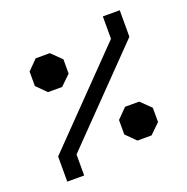

<svg xmlns="http://www.w3.org/2000/svg" viewBox="-116 -765 833 854"><g transform="rotate(-20 300.0 -338.0)"><path d="M115.5 -583.5 70 -537.5V-469L115.5 -423.5H182.5L230 -469.5V-537L182.5 -583.5ZM460 -656.5V-550.5L60 -139V-20H140V-119.5L540 -531V-656.5ZM415.5 -245 370 -199V-130.5L415.5 -85H482.5L530 -131V-198.5L482.5 -245Z"/></g></svg>

Font: Kode
Style: Regular
Weight: 400
Monospace: yes
Designer: Isa Ozler
Foundry: Kadena LLC
Version: Version 1.000;gftools[0.9.28]